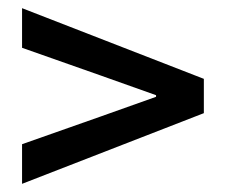

<svg xmlns="http://www.w3.org/2000/svg" viewBox="-20 -567 553 470"><path d="M34 -117V-214L227 -282L362 -330V-334L227 -382L34 -450V-547L479 -374V-290Z"/></svg>

Font: Giro Semibold
Style: Regular
Weight: 600
Designer: Paul D. Hunt
Foundry: Adobe Systems Incorporated
Version: Version 1.000;PS 1.0;hotconv 1.0.88;makeotf.lib2.5.647800